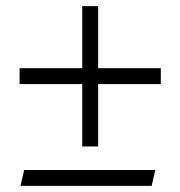

<svg xmlns="http://www.w3.org/2000/svg" viewBox="-20 -608 590 628"><path d="M301 -385H506V-333H301V-129H249V-333H44V-385H249V-588H301ZM47 0 59 -52H488L476 0Z"/></svg>

Font: EauTestInfant
Style: Italic
Weight: 400
Italic angle: -12°
Designer: Christian Thalmann (Catharsis Fonts)
Version: Version 0.001;PS 000.001;hotconv 1.0.88;makeotf.lib2.5.64775